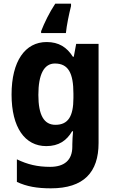

<svg xmlns="http://www.w3.org/2000/svg" viewBox="-20 -786 624 1046"><path d="M367 -753V-766H281C248 -716 222 -662 204 -616V-606H339C343 -647 356 -710 367 -753ZM234 -557C117 -557 43 -453 43 -271C43 -91 116 10 232 10C300 10 343 -20 373 -71H378C376 -49 374 -18 374 1V13C374 87 330 123 253 123C184 123 130 110 72 82V205C125 230 182 240 257 240C436 240 517 153 517 -7V-547H395L382 -477H377C344 -529 300 -557 234 -557ZM279 -440C352 -440 380 -388 380 -276V-252C380 -152 351 -106 282 -106C220 -106 189 -158 189 -269C189 -381 220 -440 279 -440Z"/></svg>

Font: Noto Sans Thai Looped SemiCondensed
Style: Bold
Weight: 700
Width: 4
Designer: Sasikarn Vongin, Ben Mitchell
Foundry: The Fontpad Ltd
Version: Version 1.001